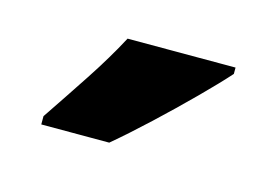

<svg xmlns="http://www.w3.org/2000/svg" viewBox="-39 -832 422 292"><g transform="rotate(15 171.5 -686.0)"><path d="M303 -756Q287 -738 259.5 -710.5Q232 -683 202 -655Q172 -627 147 -606H40V-619Q65 -656 90 -694Q115 -732 133 -766H303Z"/></g></svg>

Font: Noto Sans Armenian Condensed ExtraBold
Style: Regular
Weight: 800
Width: 3
Designer: Monotype Design Team
Foundry: Monotype Imaging Inc.
Version: Version 2.008; ttfautohint (v1.8.4.7-5d5b)